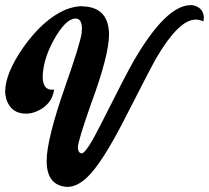

<svg xmlns="http://www.w3.org/2000/svg" viewBox="-20 -643 811 745"><path d="M190 -295Q182 -240 129 -214Q105 -202 81 -202Q25 -202 6 -254Q3 -264 1 -275Q0 -281 0 -287Q0 -358 71 -460Q147 -567 233 -605Q266 -618 294 -619Q301 -618 306 -618Q402 -613 403 -509Q403 -429 334 -242Q284 -101 282 -71Q283 -50 296 -48Q296 -48 297 -48Q315 -48 373 -164Q470 -357 499 -407Q624 -622 719 -623Q723 -623 726 -623Q761 -617 769 -588Q771 -581 771 -575Q771 -567 769 -560Q754 -567 739 -567Q674 -567 586 -417Q566 -382 469 -192Q374 -4 313 50Q276 82 243 82Q240 82 238 82Q161 76 161 -19Q161 -101 232 -305Q291 -472 297 -516Q298 -527 298 -535Q297 -564 281 -570Q244 -579 198 -504Q151 -426 146 -355Q142 -293 185 -295Q187 -295 190 -295Z"/></svg>

Font: Sagha
Style: Regular
Weight: 400
Designer: MUHAMMAD YONI
Version: Version 001.000